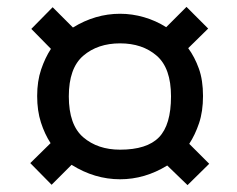

<svg xmlns="http://www.w3.org/2000/svg" viewBox="-20 -630 690 558"><path d="M130 -93 68 -156 127 -214Q110 -240 99 -274Q88 -308 88 -351Q88 -394 99.5 -428Q111 -462 128 -488L71 -546L133 -609L192 -550Q257 -590 329 -590Q364 -590 398.5 -580Q433 -570 463 -551L522 -610L585 -547L527 -490Q546 -464 558 -430.5Q570 -397 570 -351Q570 -306 558.5 -272Q547 -238 530 -212L588 -154L525 -92L466 -149Q401 -109 329 -109Q255 -109 188 -151ZM329 -195Q407 -195 442 -231Q477 -267 477 -350Q477 -432 435.5 -468Q394 -504 329 -504Q264 -504 222 -468Q180 -432 180 -350Q180 -267 222 -231Q264 -195 329 -195Z"/></svg>

Font: Ruda SemiBold
Style: Regular
Weight: 600
Designer: Mariela Monsalve and Angelina Sanchez
Foundry: Mariela Monsalve and Angelina Sanchez
Version: Version 2.001